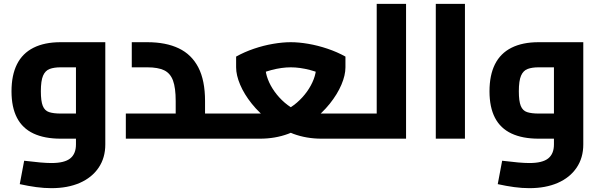

<svg xmlns="http://www.w3.org/2000/svg" viewBox="-20 -723 3128 1001"><path d="M248 258Q210 258 169 252.5Q128 247 83 237L106 115Q155 121 189.5 124Q224 127 248 127Q316 127 346 103Q376 79 376 30V-394L407 -372H296Q262 -372 239 -363.5Q216 -355 204.5 -328.5Q193 -302 193 -247Q193 -196 203 -171Q213 -146 236 -138.5Q259 -131 296 -131H376V0H296Q212 0 154.5 -27Q97 -54 68.5 -109Q40 -164 40 -247Q40 -331 68.5 -388Q97 -445 154.5 -474Q212 -503 296 -503H529V30Q529 100 494 151.5Q459 203 396 230.5Q333 258 248 258Z M1049 0V-131H1153V0ZM636 0V-131H996L896 -45V-196Q896 -265 882 -303Q868 -341 836 -356.5Q804 -372 748 -372H667V-503H748Q845 -503 912 -471Q979 -439 1014 -371.5Q1049 -304 1049 -196V0ZM1153 0V-131Q1159 -131 1162.5 -126.5Q1166 -122 1168.5 -113.5Q1171 -105 1172 -93Q1173 -81 1173 -66Q1173 -51 1172 -38.5Q1171 -26 1168.5 -17.5Q1166 -9 1162.5 -4.5Q1159 0 1153 0Z M1153 0V-131H1392Q1429 -131 1463.5 -146.5Q1498 -162 1528 -188Q1558 -214 1580.5 -245.5Q1603 -277 1615.5 -310Q1628 -343 1628 -372V-438L1700 -317Q1650 -344 1596.5 -358Q1543 -372 1496 -372Q1449 -372 1395.5 -358Q1342 -344 1292 -317L1364 -438V-372Q1364 -343 1376.5 -310Q1389 -277 1411.5 -245.5Q1434 -214 1464 -188Q1494 -162 1528.5 -146.5Q1563 -131 1599 -131H1833V0H1656Q1578 0 1510 -25Q1442 -50 1387 -91.5Q1332 -133 1292.5 -182.5Q1253 -232 1232 -281.5Q1211 -331 1211 -372V-428Q1254 -452 1304 -469Q1354 -486 1404 -494.5Q1454 -503 1496 -503Q1538 -503 1587.5 -494.5Q1637 -486 1687.5 -469Q1738 -452 1781 -428V-372Q1781 -331 1760 -281.5Q1739 -232 1699.5 -182.5Q1660 -133 1605 -91.5Q1550 -50 1482 -25Q1414 0 1336 0ZM1153 0Q1148 0 1144 -4.5Q1140 -9 1138 -17.5Q1136 -26 1134.5 -38.5Q1133 -51 1133 -66Q1133 -86 1135 -100.5Q1137 -115 1141.5 -123Q1146 -131 1153 -131ZM1833 0V-131Q1838 -131 1842 -126.5Q1846 -122 1848 -113.5Q1850 -105 1851.5 -93Q1853 -81 1853 -66Q1853 -51 1851.5 -38.5Q1850 -26 1848 -17.5Q1846 -9 1842 -4.5Q1838 0 1833 0Z M1944 0V-703H2097V0ZM1833 0V-131H1944V0ZM1833 0Q1828 0 1824 -4.5Q1820 -9 1818 -17.5Q1816 -26 1814.5 -38.5Q1813 -51 1813 -66Q1813 -86 1815 -100.5Q1817 -115 1821.5 -123Q1826 -131 1833 -131Z M2252 0V-703H2404V0Z M2740 258Q2702 258 2661 252.5Q2620 247 2575 237L2598 115Q2647 121 2681.5 124Q2716 127 2740 127Q2808 127 2838 103Q2868 79 2868 30V-394L2899 -372H2788Q2754 -372 2731 -363.5Q2708 -355 2696.5 -328.5Q2685 -302 2685 -247Q2685 -196 2695 -171Q2705 -146 2728 -138.5Q2751 -131 2788 -131H2868V0H2788Q2704 0 2646.5 -27Q2589 -54 2560.5 -109Q2532 -164 2532 -247Q2532 -331 2560.5 -388Q2589 -445 2646.5 -474Q2704 -503 2788 -503H3021V30Q3021 100 2986 151.5Q2951 203 2888 230.5Q2825 258 2740 258Z"/></svg>

Font: Cairo Play ExtraBold
Style: Regular
Weight: 800
Version: Version 3.119